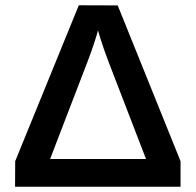

<svg xmlns="http://www.w3.org/2000/svg" viewBox="-20 -708 742 728"><path d="M664.6 -96.7V0H37.1L37.6 -96.7L278.8 -688L426.3 -687.5ZM169.9 -105H533.7L392.1 -472.2Q382.3 -497.6 374.3 -520.8Q366.2 -543.9 360.4 -563Q354.5 -582 351.6 -592.8Q347.7 -577.6 337.4 -545.9Q327.1 -514.2 313 -477.1Z"/></svg>

Font: Arimo SemiBold
Style: Regular
Weight: 600
Designer: Steve Matteson
Foundry: Monotype Imaging Inc.
Version: Version 1.33